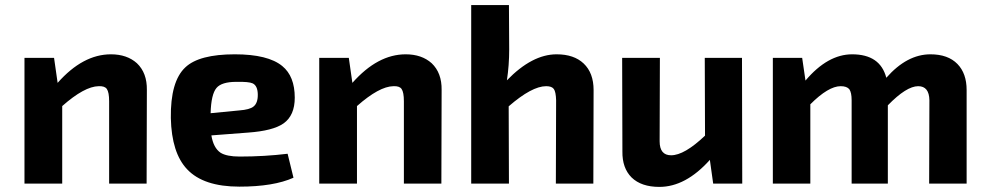

<svg xmlns="http://www.w3.org/2000/svg" viewBox="-20 -720 3851 753"><path d="M206 -395Q305 -507 415 -507Q478 -507 517 -472Q557 -434 556 -367L555 0H408V-323Q408 -358 399 -371Q391 -383 367 -382Q311 -381 224 -304V0H76V-493H192Z M1131 -23Q1053 12 919 12Q778 12 714 -56Q653 -120 650 -257Q648 -401 707 -456Q761 -507 901 -507Q1031 -507 1087 -461Q1136 -421 1136 -337Q1136 -267 1092 -236Q1051 -207 953 -200L809 -189Q817 -140 845 -121Q869 -106 920 -106Q1017 -106 1108 -117ZM919 -287Q959 -290 974 -302Q992 -316 991 -351Q990 -384 971 -393Q956 -400 907 -399Q849 -399 829 -375Q808 -350 806 -276Z M1362 -395Q1461 -507 1571 -507Q1634 -507 1673 -472Q1713 -434 1712 -367L1711 0H1564V-323Q1564 -358 1555 -371Q1547 -383 1523 -382Q1467 -381 1380 -304V0H1232V-493H1348Z M1977 -526Q1977 -464 1968 -405Q2067 -507 2163 -507Q2231 -507 2269 -471Q2308 -434 2308 -367L2307 0H2160L2161 -327Q2160 -360 2152 -371Q2144 -382 2122 -382Q2066 -382 1975 -303L1976 0H1828V-700H1976Z M2891 0H2777L2764 -93Q2669 13 2566 13Q2495 13 2457 -24Q2420 -61 2421 -126L2420 -493H2568L2567 -166Q2567 -111 2612 -111Q2664 -111 2745 -188L2744 -493H2890Z M3139 -404Q3226 -507 3322 -507Q3432 -507 3456 -415Q3537 -507 3629 -507Q3698 -507 3735 -469Q3771 -432 3771 -367V0H3624L3625 -327Q3624 -382 3581 -382Q3535 -382 3462 -307V0H3320V-327Q3320 -357 3311 -370Q3301 -382 3277 -382Q3229 -382 3158 -311V0H3011V-493H3126Z"/></svg>

Font: Taylor Sans Bold LRS
Style: Bold
Weight: 700
Italic angle: -8°
Designer: Natanael Gama
Version: Version 1.001 September 8, 2015